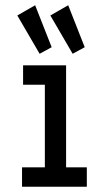

<svg xmlns="http://www.w3.org/2000/svg" viewBox="-20 -712 415 732"><path d="M64 0V-74H151V-389H68V-463H232V-74H311V0ZM131 -507 46 -653 114 -692 177 -532ZM257 -507 172 -653 240 -692 303 -532Z"/></svg>

Font: Inconsolata Condensed SemiBold
Style: Regular
Weight: 600
Width: 3
Monospace: yes
Designer: Raph Levien, Cyreal, Brenton Simpson
Foundry: Raph Levien, Cyreal, Google
Version: Version 3.100; ttfautohint (v1.8.4.7-5d5b)